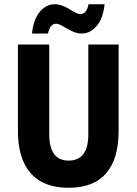

<svg xmlns="http://www.w3.org/2000/svg" viewBox="-20 -868 640 900"><path d="M129.9 -710.9Q136.7 -776.9 166.5 -812.5Q196.3 -848.1 236.8 -848.1Q254.9 -848.1 273.9 -840.8Q293 -833.5 305.7 -825Q318.4 -816.4 332.5 -809.1Q346.7 -801.8 356.9 -801.8Q385.7 -801.8 395 -848.1H470.2Q463.4 -781.7 433.3 -746.3Q403.3 -710.9 362.8 -710.9Q339.4 -710.9 316.2 -722.4Q293 -733.9 274.2 -745.4Q255.4 -756.8 243.2 -756.8Q214.4 -756.8 205.1 -710.9ZM301.8 12.2Q183.6 12.2 123.8 -55.9Q64 -124 64 -253.9V-659.2H210.9V-238.8Q210.9 -115.2 301.8 -115.2Q394 -115.2 394 -238.8V-659.2H536.1V-253.9Q536.1 -123.5 477.5 -55.7Q418.9 12.2 301.8 12.2Z"/></svg>

Font: Office Code Pro Bold
Style: Regular
Weight: 700
Designer: Nathan Rutzky & Paul D. Hunt
Foundry: Adobe Systems Incorporated
Version: Version 1.004;PS 001.004;hotconv 1.0.70;makeotf.lib2.5.58329